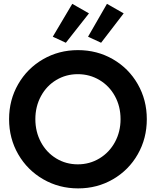

<svg xmlns="http://www.w3.org/2000/svg" viewBox="-20 -994 829 1021"><path d="M28.3 -360.4Q28.3 -462.4 76.7 -546.4Q125 -630.4 209 -679Q293 -727.5 394.5 -727.5Q496.6 -727.5 580.6 -679Q664.6 -630.4 712.6 -546.4Q760.7 -462.4 760.7 -360.4Q760.7 -257.8 712.6 -173.6Q664.6 -89.4 580.8 -40.8Q497.1 7.8 395.5 7.8Q293.9 7.8 209.7 -40.8Q125.5 -89.4 76.9 -173.6Q28.3 -257.8 28.3 -360.4ZM621.1 -360.4Q621.1 -428.2 591.1 -482.9Q561 -537.6 508.8 -568.6Q456.5 -599.6 393.6 -599.6Q331.1 -599.6 279.3 -568.6Q227.5 -537.6 197.8 -482.7Q168 -427.7 168 -360.4Q168 -293.5 197.5 -238.3Q227.1 -183.1 278.8 -151.6Q330.6 -120.1 393.6 -120.1Q457 -120.1 509.3 -151.9Q561.5 -183.6 591.3 -238.5Q621.1 -293.5 621.1 -360.4ZM260.7 -798.8 364.3 -973.6 453.1 -922.9 330.1 -766.6ZM448.2 -798.8 548.8 -973.6 637.7 -922.9 517.6 -766.6Z"/></svg>

Font: Reddit Sans Chocolate
Style: Bold
Weight: 700
Designer: Stephen Hutchings
Foundry: Reddit
Version: Version 1.011